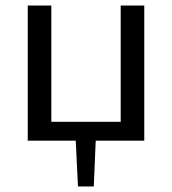

<svg xmlns="http://www.w3.org/2000/svg" viewBox="-20 -507 620 692"><path d="M500 -487H415V-68H165V-487H80V0H253L261 165H318L325 0H500Z"/></svg>

Font: SnT
Style: Regular
Weight: 400
Designer: Natanael Gama
Version: Version 1.001;PS 001.001;hotconv 1.0.70;makeotf.lib2.5.58329